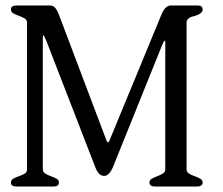

<svg xmlns="http://www.w3.org/2000/svg" viewBox="-20 -684 818 704"><path d="M723 -15Q723 0 702 0H549Q528 0 528 -15Q528 -24 537 -29Q546 -34 557 -38Q568 -42 577 -47.5Q586 -53 586 -63V-528Q586 -535 584 -535Q581 -535 573 -515L394 -71Q380 -39 362 -39Q341 -39 329 -72L150 -534Q141 -555 139 -555Q137 -555 137 -546V-64Q137 -53 146 -47.5Q155 -42 166.5 -38Q178 -34 187 -29Q196 -24 196 -15Q196 0 176 0H40Q20 0 20 -15Q20 -24 29 -29Q38 -34 49.5 -38Q61 -42 70 -47Q79 -52 79 -62V-602Q79 -611 70 -616.5Q61 -622 49.5 -626Q38 -630 29 -635Q20 -640 20 -649Q20 -664 41 -664H164Q183 -664 195 -633L370 -170Q373 -162 376 -162Q379 -162 382 -170L573 -633Q586 -664 607 -664H705Q723 -664 723 -649Q723 -634 693 -625Q664 -620 664 -600V-64Q664 -53 673 -47.5Q682 -42 693.5 -38Q705 -34 714 -29Q723 -24 723 -15Z"/></svg>

Font: Jura
Style: Regular
Weight: 400
Designer: Ed Merritt
Foundry: Ten by Twenty
Version: Version 1.007